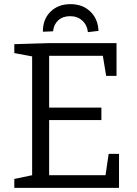

<svg xmlns="http://www.w3.org/2000/svg" viewBox="-20 -906 661 926"><path d="M504 -164H554V0H49V-43L135 -61V-634L49 -650V-693L216 -698H542V-540H492L476 -637H217V-387H469V-327H217V-61H489ZM320 -886Q379 -886 416 -850Q453 -814 455 -757L404 -751Q400 -786 376.5 -807Q353 -828 318 -828Q283 -828 261 -808Q239 -788 236 -755L187 -753Q186 -812 223 -849Q260 -886 320 -886Z"/></svg>

Font: Bitter
Style: Regular
Weight: 400
Designer: Sol Matas, and Bitter project Authors
Foundry: Sol Matas
Version: Version 2.001